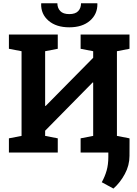

<svg xmlns="http://www.w3.org/2000/svg" viewBox="-20 -919 824 1157"><path d="M33.7 0V-85.4L109.9 -100.1V-610.4L33.7 -625V-710.9H109.9H252H328.1V-625L252 -610.4V-281.2L254.9 -280.3L541.5 -570.8V-610.4L465.8 -625V-710.9H541.5H684.6H760.3V-625L684.6 -610.4V-100.1L760.3 -85.4V0H465.8V-85.4L541.5 -100.1V-421.4L538.6 -422.4L252 -131.3V-100.1L328.1 -85.4V0ZM397.5 -754.4Q318.8 -754.4 272.5 -794.2Q226.1 -834 228 -896.5L229 -899.4H325.7Q325.7 -871.1 343 -852.5Q360.4 -834 397.5 -834Q434.1 -834 451.2 -852.1Q468.3 -870.1 468.3 -899.4H565.9L566.9 -896.5Q567.9 -834 522 -794.2Q476.1 -754.4 397.5 -754.4ZM663.6 217.3 593.3 179.2Q612.3 145 622.6 108.6Q632.8 72.3 632.8 27.3V-79.1H760.7L760.3 20.5Q760.3 77.6 732.2 129.6Q704.1 181.6 663.6 217.3Z"/></svg>

Font: Roboto Slab LO
Style: Bold
Weight: 700
Designer: Google
Version: Version 2.000